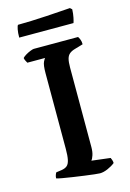

<svg xmlns="http://www.w3.org/2000/svg" viewBox="-129 -921 667 984"><g transform="rotate(-15 205.0 -429.0)"><path d="M275 0Q268 0 246 -2.5Q224 -5 194.5 -9Q165 -13 135 -17.5Q105 -22 82.5 -26Q60 -30 51 -33Q51 -42 54 -50.5Q57 -59 60 -63L89 -67Q108 -70 118.5 -79Q129 -88 133.5 -109Q138 -130 138 -167V-567Q138 -612 146 -627.5Q154 -643 156 -644H62Q60 -649 56 -655Q52 -661 50 -672Q56 -679 68.5 -686.5Q81 -694 94 -699Q107 -704 112 -704H347Q351 -699 355.5 -688Q360 -677 360 -662L316 -649Q298 -644 287 -635Q276 -626 271.5 -609.5Q267 -593 267 -563V-141Q267 -116 261 -98.5Q255 -81 249 -74L348 -62Q350 -59 353 -50Q356 -41 356 -33Q340 -20 317 -10Q294 0 275 0ZM55 -779Q55 -805 58.5 -822.5Q62 -840 66 -844Q96 -844 136 -845.5Q176 -847 218 -849.5Q260 -852 294 -854.5Q328 -857 345 -858L355 -849Q354 -825 350 -806Q346 -787 343 -779Z"/></g></svg>

Font: Texturina 12pt SemiBold
Style: Regular
Weight: 600
Designer: Guillermo Torres Carreño
Foundry: Omnibus-Type
Version: Version 1.002